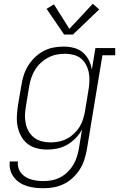

<svg xmlns="http://www.w3.org/2000/svg" viewBox="-20 -785 640 1018"><path d="M212 213Q189 213 166.5 210.5Q144 208 123 201.5Q102 195 84 183Q66 171 53 154Q40 137 34.5 115Q29 93 32 71H75Q73 88 77.5 104Q82 120 92 132.5Q102 145 116 153.5Q130 162 145.5 166.5Q161 171 178 173Q195 175 212 175Q234 175 256.5 170.5Q279 166 300 155Q321 144 338.5 127Q356 110 368 90Q380 70 387 48.5Q394 27 398 4L415 -98Q401 -73 380.5 -52Q360 -31 335.5 -17Q311 -3 283.5 2.5Q256 8 229 8Q229 8 229 8Q229 8 229 8Q201 8 174 1Q147 -6 126 -22.5Q105 -39 92 -63Q79 -87 73.5 -113.5Q68 -140 69.5 -168.5Q71 -197 75 -226L94 -336Q98 -362 106.5 -388Q115 -414 130 -438Q145 -462 166 -482Q187 -502 212 -515Q237 -528 263.5 -533Q290 -538 317 -538Q346 -538 372.5 -531Q399 -524 419 -507Q439 -490 451 -466Q463 -442 467 -416L486 -530H591V-492H523L440 11Q435 37 426.5 63.5Q418 90 402.5 114Q387 138 365.5 158Q344 178 318.5 190.5Q293 203 266 208Q239 213 212 213ZM249 -30Q270 -30 292.5 -34.5Q315 -39 335 -49.5Q355 -60 372.5 -76.5Q390 -93 402 -112.5Q414 -132 420.5 -153.5Q427 -175 431 -197L449 -307Q453 -330 454 -353.5Q455 -377 451 -399Q447 -421 436.5 -441Q426 -461 409.5 -474.5Q393 -488 370.5 -494Q348 -500 325 -500Q302 -500 279.5 -495.5Q257 -491 236 -480Q215 -469 197 -452.5Q179 -436 166.5 -416Q154 -396 146.5 -374Q139 -352 135 -329L117 -219Q113 -196 112.5 -172.5Q112 -149 117 -127Q122 -105 133.5 -86Q145 -67 162.5 -54Q180 -41 202.5 -35.5Q225 -30 249 -30ZM320 -602 227 -738 266 -762 348 -632 472 -765 506 -735 367 -602Z"/></svg>

Font: Iosevka Curly Slab XLtEx
Style: Italic
Weight: 200
Width: 7
Italic angle: -9°
Monospace: yes
Designer: Belleve Invis
Foundry: Belleve Invis
Version: Version 11.1.0; ttfautohint (v1.8.3)